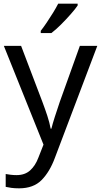

<svg xmlns="http://www.w3.org/2000/svg" viewBox="-20 -786 550 1046"><path d="M1 -536H95L211 -231Q226 -191 238 -154.5Q250 -118 256 -85H260Q266 -110 279 -150.5Q292 -191 306 -232L415 -536H510L279 74Q251 150 206.5 195Q162 240 84 240Q60 240 42 237.5Q24 235 11 232V162Q22 164 37.5 166Q53 168 70 168Q116 168 144.5 142Q173 116 189 73L217 2ZM403 -756Q391 -738 366 -709.5Q341 -681 312.5 -652.5Q284 -624 260 -606H202V-618Q217 -637 234.5 -663Q252 -689 269 -716.5Q286 -744 297 -766H403Z"/></svg>

Font: Noto Sans Kharoshthi
Style: Regular
Weight: 400
Designer: Monotype Design Team
Foundry: Monotype Imaging Inc.
Version: Version 2.004; ttfautohint (v1.8.4.7-5d5b)